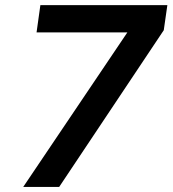

<svg xmlns="http://www.w3.org/2000/svg" viewBox="-20 -739 682 759"><path d="M627.4 -619.6 641.6 -718.8H139.6L124.5 -610.8H483.4L71.8 0H213.9Z"/></svg>

Font: Winston SemiBold
Style: Italic
Weight: 600
Italic angle: -8.13011°
Designer: Vernon Adams, Kim Jin-seong, David Berlow, Cristiano Sobral
Foundry: The Winston Project Authors
Version: Version 3.004